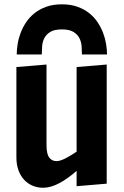

<svg xmlns="http://www.w3.org/2000/svg" viewBox="-20 -864 579 897"><path d="M197.3 -186Q197.3 -144.5 210 -127.9Q222.7 -111.3 243.7 -111.3Q253.4 -111.3 264.4 -115Q275.4 -118.7 287.6 -125Q299.8 -131.3 312.5 -139.2Q325.2 -147 337.9 -155.3V-550.8L478.5 -562.5V-5.9L337.9 5.9V-65.9Q296.9 -29.3 256.8 -8.1Q216.8 13.2 181.6 13.2Q154.3 13.2 131.3 3.2Q108.4 -6.8 91.8 -25.1Q75.2 -43.5 65.9 -69.8Q56.6 -96.2 56.6 -128.9V-550.8L197.3 -562.5ZM58.1 -609.4Q58.1 -631.8 62.3 -657.7Q66.4 -683.6 76.2 -709.7Q85.9 -735.8 102.1 -760Q118.2 -784.2 141.6 -802.7Q165 -821.3 196.5 -832.5Q228 -843.8 269 -843.8Q310.1 -843.8 341.6 -832.5Q373 -821.3 396.5 -802.7Q419.9 -784.2 436 -760Q452.1 -735.8 461.9 -709.7Q471.7 -683.6 475.8 -657.5Q480 -631.3 480 -609.4H362.8Q362.8 -627 361.3 -647.5Q359.9 -668 351.1 -685.5Q342.3 -703.1 323.2 -714.8Q304.2 -726.6 269 -726.6Q233.9 -726.6 214.8 -714.8Q195.8 -703.1 187 -685.5Q178.2 -668 176.8 -647.5Q175.3 -627 175.3 -609.4Z"/></svg>

Font: Francois One
Style: Regular
Weight: 400
Designer: Vernon Adams
Foundry: vernon adams
Version: Version 1.000